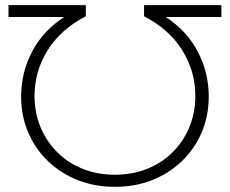

<svg xmlns="http://www.w3.org/2000/svg" viewBox="-20 -720 892 745"><path d="M839 -700V-654H623Q705 -601 747.5 -519.5Q790 -438 790 -346Q790 -270 762.5 -206Q735 -142 685.5 -94.5Q636 -47 570 -21Q504 5 426 5Q348 5 282 -21Q216 -47 166.5 -94.5Q117 -142 89.5 -206Q62 -270 62 -346Q62 -438 104.5 -519.5Q147 -601 229 -654H13V-700H313V-657Q215 -606 164.5 -524.5Q114 -443 114 -348Q114 -282 137.5 -226Q161 -170 203 -128.5Q245 -87 302 -64.5Q359 -42 426 -42Q493 -42 550 -64.5Q607 -87 649 -128.5Q691 -170 714.5 -226Q738 -282 738 -348Q738 -443 687.5 -524.5Q637 -606 539 -657V-700Z"/></svg>

Font: Montserrat Thin Light
Style: Regular
Weight: 300
Version: Version 9.000